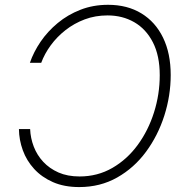

<svg xmlns="http://www.w3.org/2000/svg" viewBox="-20 -757 765 787"><path d="M422.9 -737.3Q502 -737.3 559.6 -702.1Q617.2 -667 648.4 -602.5Q679.7 -538.1 679.7 -449.7Q679.7 -365.2 653.6 -283.2Q627.4 -201.2 578.6 -135Q529.8 -68.8 460.4 -29.5Q391.1 9.8 304.7 9.8Q243.2 9.8 197 -10.5Q150.9 -30.8 119.9 -64.7Q88.9 -98.6 73.5 -141.1Q58.1 -183.6 57.6 -228H103.5Q105 -190.9 118.4 -156Q131.8 -121.1 157.2 -93.8Q182.6 -66.4 219.7 -50Q256.8 -33.7 306.2 -33.7Q379.9 -33.7 440.4 -68.6Q501 -103.5 544.4 -162.8Q587.9 -222.2 611.3 -296.4Q634.8 -370.6 634.8 -448.7Q634.8 -528.8 606.7 -583.5Q578.6 -638.2 530.3 -666Q481.9 -693.8 420.9 -693.8Q370.6 -693.8 327.1 -677.5Q283.7 -661.1 248.5 -633.5Q213.4 -606 188 -571.3Q162.6 -536.6 148.9 -499.5H102.5Q117.7 -543.9 146.5 -586.2Q175.3 -628.4 216.6 -662.6Q257.8 -696.8 309.8 -717Q361.8 -737.3 422.9 -737.3Z"/></svg>

Font: Inter ExtraLight
Style: Italic
Weight: 250
Italic angle: -9.3988°
Designer: Rasmus Andersson
Foundry: rsms
Version: Version 4.001;git-66647c0bb